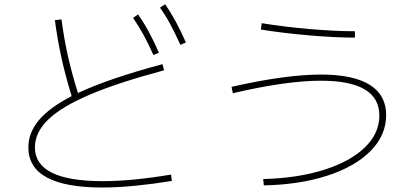

<svg xmlns="http://www.w3.org/2000/svg" viewBox="-20 -838 1915 883"><path d="M110.4 -160.2Q110.4 -227.5 158.9 -285.4Q207.5 -343.3 309.6 -396Q281.7 -486.3 263.2 -569.6Q244.6 -652.8 232.4 -745.1L262.7 -749Q274.4 -660.2 292.5 -579.8Q310.5 -499.5 338.4 -410.2Q479.5 -476.6 727.5 -543L734.4 -514.6Q524.4 -458.5 394.3 -403.3Q264.2 -348.1 202.4 -288.8Q140.6 -229.5 140.6 -160.2Q140.6 -4.9 452.1 -4.9Q587.9 -4.9 766.6 -35.2L770.5 -5.9Q687 7.8 603.8 16.1Q520.5 24.4 451.2 24.4Q110.4 24.4 110.4 -160.2ZM591.8 -755.9 615.2 -771.5Q642.6 -732.4 665 -690.4Q687.5 -648.4 710.9 -595.7L685.5 -585Q662.1 -637.7 639.6 -678.5Q617.2 -719.2 591.8 -755.9ZM715.8 -802.7 739.3 -818.4Q766.6 -779.3 789.1 -737.3Q811.5 -695.3 835 -642.6L809.6 -631.8Q784.2 -687.5 762.5 -727.8Q740.7 -768.1 715.8 -802.7Z M1724.6 -306.6Q1724.6 -466.8 1456.1 -466.8Q1295.9 -466.8 1050.8 -409.2L1044.9 -438.5Q1292.5 -495.1 1457 -495.1Q1604.5 -495.1 1680.2 -448Q1755.9 -400.9 1755.9 -308.6Q1755.9 -216.8 1685.1 -144.5Q1614.3 -72.3 1486.6 -30.5Q1358.9 11.2 1193.4 14.6L1190.4 -14.6Q1347.7 -18.6 1469 -56.6Q1590.3 -94.7 1657.5 -159.7Q1724.6 -224.6 1724.6 -306.6ZM1179.7 -702.1 1183.6 -731.4Q1284.7 -714.8 1402.8 -704.6Q1521 -694.3 1612.3 -694.3V-665Q1521 -665 1402.1 -675.3Q1283.2 -685.5 1179.7 -702.1Z"/></svg>

Font: Pretendard Thin
Style: Regular
Weight: 100
Designer: Base glyphs from Inter by Rasmus Andersson; Hangeul glyphs from Noto Sans CJK(Source Han Sans) by Jang Soo-young and Kan
Foundry: Kil Hyung-jin
Version: Version 1.309